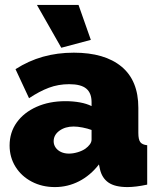

<svg xmlns="http://www.w3.org/2000/svg" viewBox="-20 -750 639 780"><path d="M19 -159Q19 -212 48 -252.5Q77 -293 128.5 -316Q180 -339 246 -339Q277 -339 304.5 -334Q332 -329 352 -319V-335Q352 -372 330.5 -390Q309 -408 261 -408Q217 -408 178.5 -393.5Q140 -379 98 -351L43 -469Q96 -503 154.5 -519.5Q213 -536 280 -536Q405 -536 473.5 -479.5Q542 -423 542 -312V-210Q542 -183 550 -172.5Q558 -162 578 -160V0Q555 5 534.5 7.5Q514 10 498 10Q447 10 420.5 -8.5Q394 -27 386 -63L382 -82Q347 -37 301 -13.5Q255 10 203 10Q151 10 109 -12Q67 -34 43 -72.5Q19 -111 19 -159ZM327 -146Q338 -154 345 -163.5Q352 -173 352 -183V-222Q336 -228 315.5 -232Q295 -236 279 -236Q245 -236 221.5 -219Q198 -202 198 -176Q198 -162 206 -150.5Q214 -139 228 -132.5Q242 -126 260 -126Q277 -126 295.5 -131.5Q314 -137 327 -146ZM130 -730H299L349 -588L229 -556Z"/></svg>

Font: Raleway Thin Black
Style: Regular
Weight: 900
Version: Version 4.026